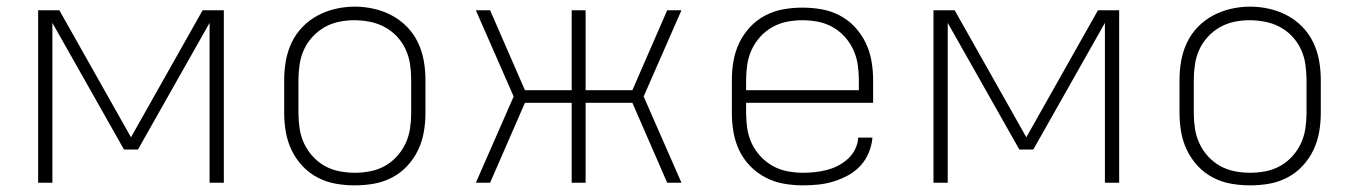

<svg xmlns="http://www.w3.org/2000/svg" viewBox="-20 -551 4090 579"><path d="M95 0V-520H159L375 -137L591 -520H655V0H612V-482L396 -100H354L138 -482V0Z M1050 8Q1021 8 992.5 3Q964 -2 938 -15.5Q912 -29 892 -50.5Q872 -72 859.5 -98Q847 -124 842 -152.5Q837 -181 837 -210V-310Q837 -339 842 -367.5Q847 -396 859.5 -422.5Q872 -449 892.5 -470Q913 -491 938.5 -504.5Q964 -518 992.5 -524.5Q1021 -531 1050 -531Q1079 -531 1107.5 -524.5Q1136 -518 1161.5 -504.5Q1187 -491 1207.5 -470Q1228 -449 1240.5 -422.5Q1253 -396 1258 -367.5Q1263 -339 1263 -310V-210Q1263 -181 1258 -152.5Q1253 -124 1240.5 -98Q1228 -72 1208 -50.5Q1188 -29 1162 -15.5Q1136 -2 1107.5 3Q1079 8 1050 8ZM1050 -30Q1073 -30 1096.5 -34.5Q1120 -39 1140.5 -50.5Q1161 -62 1177 -79.5Q1193 -97 1203 -118.5Q1213 -140 1216.5 -163.5Q1220 -187 1220 -210V-310Q1220 -334 1216.5 -357.5Q1213 -381 1203 -402.5Q1193 -424 1176.5 -441.5Q1160 -459 1139 -470Q1118 -481 1094.5 -485.5Q1071 -490 1048 -490Q1024 -490 1001 -485Q978 -480 958 -468.5Q938 -457 922 -439.5Q906 -422 896.5 -401Q887 -380 883.5 -356.5Q880 -333 880 -310V-210Q880 -187 883.5 -163.5Q887 -140 897 -118.5Q907 -97 923 -79.5Q939 -62 959.5 -50.5Q980 -39 1003.5 -34.5Q1027 -30 1050 -30Z M1415 0 1529 -260 1415 -520H1458L1563 -279H1704V-520H1746V-279H1887L1992 -520H2035L1921 -260L2035 0H1992L1887 -241H1746V0H1704V-241H1563L1458 0Z M2402 8Q2373 8 2344 3Q2315 -2 2289 -15.5Q2263 -29 2242.5 -50Q2222 -71 2209.5 -97Q2197 -123 2192 -152Q2187 -181 2187 -210V-310Q2187 -339 2192 -367.5Q2197 -396 2209.5 -422Q2222 -448 2242 -469.5Q2262 -491 2288 -504.5Q2314 -518 2342.5 -523Q2371 -528 2400 -528Q2429 -528 2457.5 -523Q2486 -518 2512 -504.5Q2538 -491 2558 -469.5Q2578 -448 2590.5 -422Q2603 -396 2608 -367.5Q2613 -339 2613 -310V-241H2230V-210Q2230 -186 2233.5 -163Q2237 -140 2247 -118.5Q2257 -97 2273.5 -79.5Q2290 -62 2310.5 -50.5Q2331 -39 2354.5 -34.5Q2378 -30 2402 -30Q2420 -30 2438 -32Q2456 -34 2473.5 -38.5Q2491 -43 2507.5 -51.5Q2524 -60 2537.5 -72.5Q2551 -85 2559 -101.5Q2567 -118 2568 -136H2611Q2609 -113 2600 -91Q2591 -69 2575 -51.5Q2559 -34 2538 -22.5Q2517 -11 2494.5 -4Q2472 3 2448.5 5.5Q2425 8 2402 8ZM2230 -279H2570V-310Q2570 -333 2566.5 -356.5Q2563 -380 2553 -401.5Q2543 -423 2527 -440.5Q2511 -458 2490.5 -469.5Q2470 -481 2446.5 -485.5Q2423 -490 2400 -490Q2377 -490 2353.5 -485.5Q2330 -481 2309.5 -469.5Q2289 -458 2273 -440.5Q2257 -423 2247 -401.5Q2237 -380 2233.5 -356.5Q2230 -333 2230 -310Z M2795 0V-520H2859L3075 -137L3291 -520H3355V0H3312V-482L3096 -100H3054L2838 -482V0Z M3750 8Q3721 8 3692.5 3Q3664 -2 3638 -15.5Q3612 -29 3592 -50.5Q3572 -72 3559.5 -98Q3547 -124 3542 -152.5Q3537 -181 3537 -210V-310Q3537 -339 3542 -367.5Q3547 -396 3559.5 -422.5Q3572 -449 3592.5 -470Q3613 -491 3638.5 -504.5Q3664 -518 3692.5 -524.5Q3721 -531 3750 -531Q3779 -531 3807.5 -524.5Q3836 -518 3861.5 -504.5Q3887 -491 3907.5 -470Q3928 -449 3940.5 -422.5Q3953 -396 3958 -367.5Q3963 -339 3963 -310V-210Q3963 -181 3958 -152.5Q3953 -124 3940.5 -98Q3928 -72 3908 -50.5Q3888 -29 3862 -15.5Q3836 -2 3807.5 3Q3779 8 3750 8ZM3750 -30Q3773 -30 3796.5 -34.5Q3820 -39 3840.5 -50.5Q3861 -62 3877 -79.5Q3893 -97 3903 -118.5Q3913 -140 3916.5 -163.5Q3920 -187 3920 -210V-310Q3920 -334 3916.5 -357.5Q3913 -381 3903 -402.5Q3893 -424 3876.5 -441.5Q3860 -459 3839 -470Q3818 -481 3794.5 -485.5Q3771 -490 3748 -490Q3724 -490 3701 -485Q3678 -480 3658 -468.5Q3638 -457 3622 -439.5Q3606 -422 3596.5 -401Q3587 -380 3583.5 -356.5Q3580 -333 3580 -310V-210Q3580 -187 3583.5 -163.5Q3587 -140 3597 -118.5Q3607 -97 3623 -79.5Q3639 -62 3659.5 -50.5Q3680 -39 3703.5 -34.5Q3727 -30 3750 -30Z"/></svg>

Font: Zed Sans Extralight Extended
Style: Regular
Weight: 200
Width: 7
Designer: Belleve Invis
Foundry: Belleve Invis
Version: Version 1.0.0; ttfautohint (v1.8.4)